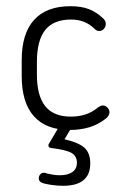

<svg xmlns="http://www.w3.org/2000/svg" viewBox="-20 -409 398 619"><path d="M50 -215V-164Q50 -78 89.5 -34Q129 10 205 10Q274 10 319 -25Q333 -35 333 -47Q333 -55 326.5 -62Q320 -69 311 -69Q305 -69 295 -62Q277 -47 255.5 -40Q234 -33 209 -33Q153 -33 126 -66.5Q99 -100 99 -169V-209Q99 -279 126 -312.5Q153 -346 209 -346Q254 -346 284 -317Q289 -312 292.5 -310.5Q296 -309 300 -309Q309 -309 315 -316Q321 -323 321 -332Q321 -343 311 -351Q290 -371 265.5 -380Q241 -389 207 -389Q130 -389 90 -345Q50 -301 50 -215ZM177 -12 138 54Q136 57 136 59Q136 67 144 68Q193 74 210.5 84Q228 94 228 116Q228 135 213.5 145.5Q199 156 172 156Q162 156 150 154Q138 152 130 150Q126 148 124.5 148Q123 148 121 148Q114 148 109.5 153.5Q105 159 105 166Q105 176 115 180Q124 184 144.5 187Q165 190 183 190Q227 190 249 172Q271 154 271 118Q271 85 253 68Q235 51 188 40L219 -12Z"/></svg>

Font: Beiruti Light
Style: Regular
Weight: 300
Designer: Arlette Boutros
Foundry: Boutros
Version: Version 1.41